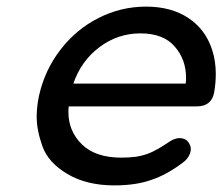

<svg xmlns="http://www.w3.org/2000/svg" viewBox="-20 -555 673 581"><path d="M628 -275Q620 -233 575 -233H188Q187 -225 187 -216Q187 -158 228 -118Q269 -78 347 -78Q371 -78 389.5 -80.5Q408 -83 425 -89Q442 -95 459 -105Q476 -115 497 -129Q511 -137 523 -137Q544 -137 553 -120Q561 -106 554.5 -89.5Q548 -73 532 -62Q484 -26 439 -11Q392 6 326 6Q242 6 184 -28.5Q126 -63 108.5 -112Q91 -161 91 -202Q91 -232 98 -265Q115 -342 162.5 -404Q210 -466 278 -500.5Q346 -535 422 -535Q498 -535 550 -500.5Q602 -466 622 -404Q633 -370 633 -331Q633 -304 628 -275ZM405 -454Q336 -454 280.5 -412Q225 -370 202 -302H542Q543 -311 543 -320Q543 -375 508.5 -414.5Q474 -454 405 -454Z"/></svg>

Font: Sepalumica Med
Style: Italic
Weight: 500
Italic angle: -12°
Designer: Julieta Ulanovsky
Foundry: Julieta Ulanovsky
Version: Version 7.200